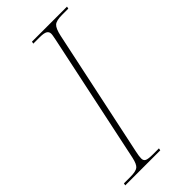

<svg xmlns="http://www.w3.org/2000/svg" viewBox="-240 -766 818 818"><g transform="rotate(-45 169.5 -357.0)"><path d="M-12 0 -10 -10H28Q62 -10 74 -19.5Q86 -29 93 -61L217 -648Q219 -659 220.5 -666.5Q222 -674 222 -680Q222 -692 212 -698Q202 -704 176 -704H138L140 -714H351L349 -704H311Q277 -704 264.5 -693Q252 -682 244 -645L122 -69Q117 -46 117 -33Q117 -19 127.5 -14.5Q138 -10 164 -10H201L199 0Z"/></g></svg>

Font: Noto Serif Display SemiCondensed Thin
Style: Italic
Weight: 100
Width: 4
Italic angle: -12°
Designer: Monotype Design Team
Foundry: Monotype Imaging Inc.
Version: Version 2.009